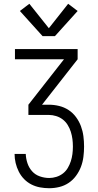

<svg xmlns="http://www.w3.org/2000/svg" viewBox="-20 -779 515 1014"><path d="M240 215Q215 215 191 210.5Q167 206 145.5 195Q124 184 107 166.5Q90 149 79 127Q68 105 62.5 81.5Q57 58 57 34H116Q117 59 125 83Q133 107 149.5 125.5Q166 144 190.5 152.5Q215 161 240 161Q259 161 278 155Q297 149 312.5 137Q328 125 338 108Q348 91 354 72.5Q360 54 362.5 34.5Q365 15 365 -5Q365 -25 362.5 -44.5Q360 -64 354 -83Q348 -102 337.5 -119Q327 -136 311.5 -148Q296 -160 276.5 -166Q257 -172 238 -172H130V-226L318 -466H59V-520H390V-466L202 -226H238Q265 -226 292 -219.5Q319 -213 342 -198Q365 -183 381.5 -160.5Q398 -138 407.5 -112.5Q417 -87 420.5 -59.5Q424 -32 424 -5Q424 22 420.5 49.5Q417 77 407.5 102Q398 127 381.5 149.5Q365 172 342.5 187Q320 202 293.5 208.5Q267 215 240 215ZM205 -588 85 -721 135 -759 238 -630 340 -759 390 -721 270 -588Z"/></svg>

Font: Iosevka QP Light
Style: Regular
Weight: 300
Designer: Belleve Invis
Foundry: Belleve Invis
Version: Version 20.0.0; ttfautohint (v1.8.4)